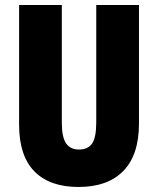

<svg xmlns="http://www.w3.org/2000/svg" viewBox="-20 -734 628 764"><path d="M533 -242Q533 -118 471 -54Q409 10 292 10Q178 10 117 -52Q56 -114 56 -238V-714H226V-246Q226 -188 243 -163.5Q260 -139 294 -139Q330 -139 346.5 -163Q363 -187 363 -247V-714H533Z"/></svg>

Font: Noto Sans Khmer UI ExtraCondensed Black
Style: Regular
Weight: 900
Width: 2
Designer: Danh Hong and the Monotype Design Team
Foundry: Monotype Imaging Inc.
Version: Version 2.002; ttfautohint (v1.8.4.7-5d5b)